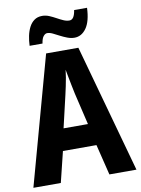

<svg xmlns="http://www.w3.org/2000/svg" viewBox="-99 -989 774 1055"><g transform="rotate(-10 288.0 -461.5)"><path d="M424 0 382 -171H195L153 0H0L197 -715H377L575 0ZM314 -471Q310 -493 304.5 -517Q299 -541 295 -565.5Q291 -590 287 -608Q285 -589 281 -565.5Q277 -542 272 -518.5Q267 -495 262 -473L220 -293H356ZM115 -772Q116 -800 121.5 -826.5Q127 -853 138 -874.5Q149 -896 167 -909Q185 -922 211 -922Q231 -922 250 -914Q269 -906 287 -896Q305 -886 322 -878.5Q339 -871 355 -871Q369 -871 377.5 -884Q386 -897 390 -923H462Q459 -848 432.5 -810.5Q406 -773 366 -773Q347 -773 327 -780.5Q307 -788 288 -798Q269 -808 252.5 -816Q236 -824 222 -824Q211 -824 201 -812Q191 -800 187 -772Z"/></g></svg>

Font: Noto Sans Khmer Condensed
Style: Bold
Weight: 700
Width: 3
Designer: Danh Hong and the Monotype Design Team
Foundry: Monotype Imaging Inc.
Version: Version 2.004